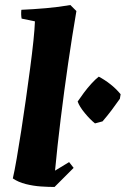

<svg xmlns="http://www.w3.org/2000/svg" viewBox="-20 -732 500 764"><path d="M197 12Q173 12 143 10Q113 8 83 0.5Q53 -7 31 -22Q38 -52 46.5 -101.5Q55 -151 64.5 -212Q74 -273 83 -337Q92 -401 100 -461Q108 -521 113 -569.5Q118 -618 119 -647L66 -658Q63 -675 65 -693Q112 -695 163.5 -699.5Q215 -704 260 -712L284 -688Q267 -589 251 -479Q235 -369 221.5 -259Q208 -149 199 -53L255 -87L273 -64ZM358 -241Q339 -256 317.5 -282Q296 -308 289 -328Q299 -343 313.5 -362.5Q328 -382 344 -399.5Q360 -417 373 -427Q396 -415 419 -397Q442 -379 460 -357L457 -339Q441 -316 424 -293.5Q407 -271 388 -249Z"/></svg>

Font: Albura ExtraBold
Style: Italic
Weight: 758
Italic angle: -7°
Designer: Mercedes Jáuregui
Foundry: Omnibus-Type Team
Version: Version 1.000; ttfautohint (v1.8.3)